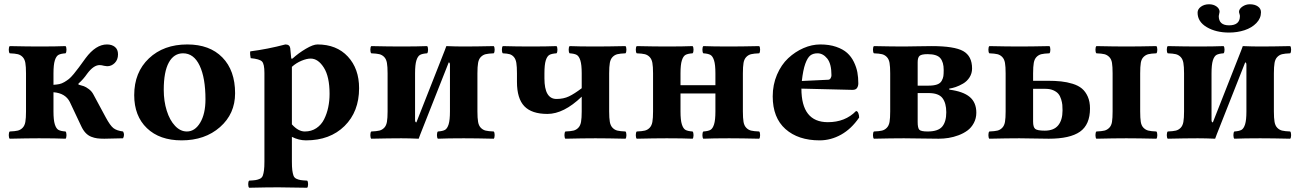

<svg xmlns="http://www.w3.org/2000/svg" viewBox="-20 -654 6148 908"><path d="M232.9 -217.8V-127Q232.9 -85.9 239.3 -65.9Q245.6 -45.9 256.3 -39.8Q267.1 -33.7 290 -32.2Q294.4 -27.8 294.4 -15.1Q294.4 -2.4 290 2Q244.1 0 164.1 0Q109.9 0 25.9 2Q21.5 -2.4 21.5 -15.1Q21.5 -27.8 25.9 -32.2Q51.3 -33.2 64.2 -36.4Q77.1 -39.6 86.9 -49.6Q96.7 -59.6 99.9 -77.4Q103 -95.2 103 -127V-307.1Q103 -338.9 99.9 -356.7Q96.7 -374.5 86.9 -384.5Q77.1 -394.5 64.2 -397.7Q51.3 -400.9 25.9 -401.9Q21.5 -406.2 21.5 -418.9Q21.5 -431.6 25.9 -436Q111.8 -434.1 165 -434.1Q246.1 -434.1 290 -436Q294.4 -431.6 294.4 -418.9Q294.4 -406.2 290 -401.9Q267.1 -400.4 256.3 -394.3Q245.6 -388.2 239.3 -368.2Q232.9 -348.1 232.9 -307.1V-252.9Q248.5 -253.9 260.5 -256.3Q272.5 -258.8 284.7 -266.1Q296.9 -273.4 305.9 -280.5Q314.9 -287.6 328.9 -304.4Q342.8 -321.3 353.5 -335.9Q364.3 -350.6 384.8 -378.9Q433.1 -443.8 485.8 -443.8Q508.8 -443.8 523.4 -432.1Q538.1 -420.4 538.1 -397Q538.1 -371.6 522.7 -356.2Q507.3 -340.8 486.8 -340.8Q481.9 -340.8 472.2 -342.8Q460 -346.2 451.2 -346.2Q422.4 -346.2 392.1 -305.2Q374 -278.8 351.1 -258.8V-253.9Q366.7 -250 376.7 -246.3Q386.7 -242.7 400.4 -232.4Q414.1 -222.2 421.9 -207L480 -99.1Q501 -60.1 516.4 -48.1Q531.7 -36.1 562 -32.2Q570.8 -17.6 562 0Q530.8 0 473.1 2Q453.1 2 439.7 0.2Q426.3 -1.5 411.4 -7.3Q396.5 -13.2 384.8 -25.6Q373 -38.1 363.8 -58.1L310.1 -171.9Q289.1 -213.4 232.9 -217.8Z M614.7 -204.1Q614.7 -312 684.3 -377.9Q753.9 -443.8 865.7 -443.8Q971.7 -443.8 1031.7 -382.3Q1091.8 -320.8 1091.8 -212.9Q1091.8 -115.7 1020.5 -53Q949.2 9.8 838.9 9.8Q734.9 9.8 674.8 -47.9Q614.7 -105.5 614.7 -204.1ZM845.7 -401.9Q802.2 -401.9 778.3 -358.2Q754.4 -314.5 754.4 -229Q754.4 -175.3 768.6 -130.4Q782.7 -85.4 807.9 -58.8Q833 -32.2 863.8 -32.2Q901.9 -32.2 926.8 -74Q951.7 -115.7 951.7 -184.1Q951.7 -285.6 924.1 -343.8Q896.5 -401.9 845.7 -401.9Z M1360.4 -337.9V-65.9Q1390.6 -32.2 1421.4 -32.2Q1452.6 -32.2 1476.1 -47.9Q1499.5 -63.5 1512.7 -89.8Q1525.9 -116.2 1532.2 -146.5Q1538.6 -176.8 1538.6 -210Q1538.6 -291.5 1511.5 -334.2Q1484.4 -377 1449.2 -377Q1430.7 -377 1405.8 -366.7Q1380.9 -356.4 1360.4 -337.9ZM1158.2 233.9Q1153.8 229.5 1153.8 217Q1153.8 204.6 1158.2 200.2Q1179.2 199.2 1189.5 197.5Q1199.7 195.8 1209.5 191.2Q1219.2 186.5 1222.9 176.3Q1226.6 166 1228.5 150.9Q1230.5 135.7 1230.5 109.9V-309.1Q1230.5 -351.6 1219 -363.3Q1207.5 -375 1165.5 -378.9Q1164.1 -383.8 1163.1 -395Q1162.1 -406.2 1163.6 -411.1Q1244.6 -421.4 1329.6 -443.8Q1349.6 -443.8 1352.5 -426.8Q1356.4 -391.1 1357.4 -377H1363.3Q1391.6 -402.8 1426.3 -423.3Q1460.9 -443.8 1481.4 -443.8Q1571.8 -443.8 1625 -386.5Q1678.2 -329.1 1678.2 -236.8Q1678.2 -126 1609.4 -58.1Q1540.5 9.8 1427.2 9.8Q1393.1 9.8 1360.4 -6.8V109.9Q1360.4 135.7 1362.3 150.9Q1364.3 166 1367.9 176.3Q1371.6 186.5 1381.3 191.2Q1391.1 195.8 1401.4 197.5Q1411.6 199.2 1432.6 200.2Q1437 204.6 1437 217Q1437 229.5 1432.6 233.9Q1410.2 233.4 1364 232.9Q1317.9 232.4 1295.4 231.9Q1242.2 231.9 1158.2 233.9Z M1949.2 -75.2 2083 -415Q2084.5 -418.9 2086.9 -425.5Q2089.4 -432.1 2090.8 -436Q2134.8 -434.1 2172.9 -434.1Q2229 -434.1 2314.9 -436Q2319.3 -431.6 2319.3 -418.9Q2319.3 -406.2 2314.9 -401.9Q2289.6 -400.9 2276.6 -397.7Q2263.7 -394.5 2253.9 -384.5Q2244.1 -374.5 2241 -356.7Q2237.8 -338.9 2237.8 -307.1V-127Q2237.8 -95.2 2241 -77.4Q2244.1 -59.6 2253.9 -49.6Q2263.7 -39.6 2276.6 -36.4Q2289.6 -33.2 2314.9 -32.2Q2319.3 -27.8 2319.3 -15.1Q2319.3 -2.4 2314.9 2Q2231 0 2172.9 0Q2096.7 0 2050.8 2Q2046.4 -2.4 2046.4 -15.1Q2046.4 -27.8 2050.8 -32.2Q2073.7 -33.7 2084.5 -39.8Q2095.2 -45.9 2101.6 -65.9Q2107.9 -85.9 2107.9 -127V-347.2Q2107.9 -358.9 2102.1 -358.9L1967.8 -19Q1966.3 -15.1 1963.9 -8.5Q1961.4 -2 1960 2Q1916 0 1877.9 0Q1821.8 0 1735.8 2Q1731.4 -2.4 1731.4 -15.1Q1731.4 -27.8 1735.8 -32.2Q1761.2 -33.2 1774.2 -36.4Q1787.1 -39.6 1796.9 -49.6Q1806.6 -59.6 1809.8 -77.4Q1813 -95.2 1813 -127V-307.1Q1813 -338.9 1809.8 -356.7Q1806.6 -374.5 1796.9 -384.5Q1787.1 -394.5 1774.2 -397.7Q1761.2 -400.9 1735.8 -401.9Q1731.4 -406.2 1731.4 -418.9Q1731.4 -431.6 1735.8 -436Q1819.8 -434.1 1877.9 -434.1Q1954.1 -434.1 2000 -436Q2004.4 -431.6 2004.4 -418.9Q2004.4 -406.2 2000 -401.9Q1977.1 -400.4 1966.3 -394.3Q1955.6 -388.2 1949.2 -368.2Q1942.9 -348.1 1942.9 -307.1V-86.9Q1942.9 -75.2 1949.2 -75.2Z M2424.8 -267.1V-307.1Q2424.8 -338.4 2421.9 -356.4Q2418.9 -374.5 2410.2 -384.5Q2401.4 -394.5 2390.1 -397.7Q2378.9 -400.9 2357.9 -401.9Q2353.5 -406.2 2353.5 -418.9Q2353.5 -431.6 2357.9 -436Q2422.4 -434.1 2489.7 -434.1Q2565.9 -434.1 2611.8 -436Q2616.2 -431.6 2616.2 -418.9Q2616.2 -406.2 2611.8 -401.9Q2588.9 -400.4 2578.1 -394.3Q2567.4 -388.2 2561 -368.2Q2554.7 -348.1 2554.7 -307.1V-283.2Q2554.7 -186 2611.8 -186Q2645 -186 2670.7 -198.2Q2696.3 -210.4 2731 -236.8V-307.1Q2731 -348.1 2724.6 -368.2Q2718.3 -388.2 2707.5 -394.3Q2696.8 -400.4 2673.8 -401.9Q2669.4 -406.2 2669.4 -418.9Q2669.4 -431.6 2673.8 -436Q2717.8 -434.1 2795.9 -434.1Q2852.1 -434.1 2938 -436Q2942.4 -431.6 2942.4 -418.9Q2942.4 -406.2 2938 -401.9Q2912.6 -400.9 2899.7 -397.7Q2886.7 -394.5 2877 -384.5Q2867.2 -374.5 2864 -356.7Q2860.8 -338.9 2860.8 -307.1V-127Q2860.8 -95.2 2864 -77.4Q2867.2 -59.6 2877 -49.6Q2886.7 -39.6 2899.7 -36.4Q2912.6 -33.2 2938 -32.2Q2942.4 -27.8 2942.4 -15.1Q2942.4 -2.4 2938 2Q2852.1 0 2795.9 0Q2737.8 0 2653.8 2Q2649.4 -2.4 2649.4 -15.1Q2649.4 -27.8 2653.8 -32.2Q2679.2 -33.2 2692.1 -36.4Q2705.1 -39.6 2714.8 -49.6Q2724.6 -59.6 2727.8 -77.4Q2731 -95.2 2731 -127V-196.8Q2646 -115.2 2568.8 -115.2Q2494.6 -115.2 2459.7 -151.6Q2424.8 -188 2424.8 -267.1Z M2991.2 2Q2986.8 -2.4 2986.8 -15.1Q2986.8 -27.8 2991.2 -32.2Q3016.6 -33.2 3029.5 -36.4Q3042.5 -39.6 3052.2 -49.6Q3062 -59.6 3065.2 -77.4Q3068.4 -95.2 3068.4 -127V-307.1Q3068.4 -338.9 3065.2 -356.7Q3062 -374.5 3052.2 -384.5Q3042.5 -394.5 3029.5 -397.7Q3016.6 -400.9 2991.2 -401.9Q2986.8 -406.2 2986.8 -418.9Q2986.8 -431.6 2991.2 -436Q3077.1 -434.1 3133.3 -434.1Q3211.4 -434.1 3255.4 -436Q3259.8 -431.6 3259.8 -418.9Q3259.8 -406.2 3255.4 -401.9Q3232.4 -400.4 3221.7 -394.3Q3210.9 -388.2 3204.6 -368.2Q3198.2 -348.1 3198.2 -307.1V-251H3363.3V-307.1Q3363.3 -348.1 3356.9 -368.2Q3350.6 -388.2 3339.8 -394.3Q3329.1 -400.4 3306.2 -401.9Q3301.8 -406.2 3301.8 -418.9Q3301.8 -431.6 3306.2 -436Q3350.1 -434.1 3428.2 -434.1Q3484.4 -434.1 3570.3 -436Q3574.7 -431.6 3574.7 -418.9Q3574.7 -406.2 3570.3 -401.9Q3544.9 -400.9 3532 -397.7Q3519 -394.5 3509.3 -384.5Q3499.5 -374.5 3496.3 -356.7Q3493.2 -338.9 3493.2 -307.1V-127Q3493.2 -95.2 3496.3 -77.4Q3499.5 -59.6 3509.3 -49.6Q3519 -39.6 3532 -36.4Q3544.9 -33.2 3570.3 -32.2Q3574.7 -27.8 3574.7 -15.1Q3574.7 -2.4 3570.3 2Q3486.3 0 3428.2 0Q3352.1 0 3306.2 2Q3301.8 -2.4 3301.8 -15.1Q3301.8 -27.8 3306.2 -32.2Q3329.1 -33.7 3339.8 -39.8Q3350.6 -45.9 3356.9 -65.9Q3363.3 -85.9 3363.3 -127V-211.9H3198.2V-127Q3198.2 -85.9 3204.6 -65.9Q3210.9 -45.9 3221.7 -39.8Q3232.4 -33.7 3255.4 -32.2Q3259.8 -27.8 3259.8 -15.1Q3259.8 -2.4 3255.4 2Q3209.5 0 3133.3 0Q3075.2 0 2991.2 2Z M3772 -271 3897 -276.9Q3904.3 -277.3 3908.2 -284.2Q3912.1 -291 3912.1 -297.9Q3912.1 -352.5 3892.1 -377.2Q3872.1 -401.9 3846.2 -401.9Q3825.2 -401.9 3812 -391.6Q3798.8 -381.3 3788.3 -352.3Q3777.8 -323.2 3772 -271ZM4028.3 -128.9Q4035.2 -128.9 4039.1 -119.1Q4043 -109.4 4043 -98.1Q4006.3 -44.4 3957.8 -17.3Q3909.2 9.8 3856 9.8Q3754.9 9.8 3694.6 -43.7Q3634.3 -97.2 3634.3 -198.2Q3634.3 -253.4 3654.5 -300.8Q3674.8 -348.1 3707.5 -378.7Q3740.2 -409.2 3779.8 -426.5Q3819.3 -443.8 3859.4 -443.8Q3901.9 -443.8 3934.3 -432.6Q3966.8 -421.4 3986.3 -403.8Q4005.9 -386.2 4018.1 -361.1Q4030.3 -335.9 4034.7 -311.8Q4039.1 -287.6 4039.1 -259.8Q4039.1 -246.6 4032.7 -237.5Q4026.4 -228.5 4010.3 -229L3770 -234.9Q3770 -76.2 3895 -76.2Q3977.1 -76.2 4028.3 -128.9Z M4371.1 -213.9H4319.8V-77.1Q4319.8 -48.8 4327.6 -40.5Q4335.4 -32.2 4366.7 -32.2Q4416.5 -32.2 4435.8 -55.2Q4455.1 -78.1 4455.1 -123Q4455.1 -166.5 4437 -190.2Q4418.9 -213.9 4371.1 -213.9ZM4319.8 -359.9V-249H4371.1Q4396 -249 4411.4 -254.4Q4426.8 -259.8 4433.3 -271.7Q4439.9 -283.7 4441.4 -293.9Q4442.9 -304.2 4442.9 -323.2Q4442.9 -359.9 4427 -378.9Q4411.1 -397.9 4366.7 -397.9Q4338.4 -397.9 4329.1 -390.1Q4319.8 -382.3 4319.8 -359.9ZM4112.8 2Q4108.4 -2.4 4108.4 -15.1Q4108.4 -27.8 4112.8 -32.2Q4138.2 -33.2 4151.1 -36.4Q4164.1 -39.6 4173.8 -49.6Q4183.6 -59.6 4186.8 -77.4Q4189.9 -95.2 4189.9 -127V-307.1Q4189.9 -338.9 4186.8 -356.7Q4183.6 -374.5 4173.8 -384.5Q4164.1 -394.5 4151.1 -397.7Q4138.2 -400.9 4112.8 -401.9Q4108.4 -406.2 4108.4 -418.9Q4108.4 -431.6 4112.8 -436Q4198.7 -434.1 4254.9 -434.1Q4270 -434.1 4317.6 -435.1Q4365.2 -436 4385.7 -436Q4493.2 -436 4535.2 -412.4Q4577.1 -388.7 4577.1 -330.1Q4577.1 -307.1 4565.2 -288.3Q4553.2 -269.5 4534.7 -258.8Q4516.1 -248 4499.5 -242.4Q4482.9 -236.8 4468.8 -234.9L4469.7 -230Q4534.7 -221.7 4565.9 -195.6Q4597.2 -169.4 4597.2 -121.1Q4597.2 -94.2 4585.4 -72.3Q4573.7 -50.3 4555.4 -36.9Q4537.1 -23.4 4513.2 -14.4Q4489.3 -5.4 4465.8 -1.7Q4442.4 2 4418.9 2Q4386.7 2 4336.9 1Q4287.1 0 4254.9 0Q4196.8 0 4112.8 2Z M4865.7 -233.9V-79.1Q4865.7 -52.2 4876 -44.2Q4886.2 -36.1 4920.9 -36.1Q4963.9 -36.1 4984.4 -61.3Q5004.9 -86.4 5004.9 -131.8Q5004.9 -147 5003.9 -158.2Q5002.9 -169.4 4998.3 -184.6Q4993.7 -199.7 4985.6 -209.7Q4977.5 -219.7 4961.9 -226.8Q4946.3 -233.9 4924.8 -233.9ZM4658.7 2Q4654.3 -2.4 4654.3 -15.1Q4654.3 -27.8 4658.7 -32.2Q4684.1 -33.2 4697 -36.4Q4710 -39.6 4719.7 -49.6Q4729.5 -59.6 4732.7 -77.4Q4735.8 -95.2 4735.8 -127V-307.1Q4735.8 -338.9 4732.7 -356.7Q4729.5 -374.5 4719.7 -384.5Q4710 -394.5 4697 -397.7Q4684.1 -400.9 4658.7 -401.9Q4654.3 -406.2 4654.3 -418.9Q4654.3 -431.6 4658.7 -436Q4742.7 -434.1 4800.8 -434.1Q4856.9 -434.1 4942.9 -436Q4947.3 -431.6 4947.3 -418.9Q4947.3 -406.2 4942.9 -401.9Q4917.5 -400.9 4904.5 -397.7Q4891.6 -394.5 4881.8 -384.5Q4872.1 -374.5 4868.9 -356.7Q4865.7 -338.9 4865.7 -307.1V-272H4933.6Q4970.2 -272 4998 -269Q5025.9 -266.1 5052.7 -257.8Q5079.6 -249.5 5096.7 -235.1Q5113.8 -220.7 5124.3 -197Q5134.8 -173.3 5134.8 -141.1Q5134.8 -64.5 5087.4 -31.2Q5040 2 4939.9 2Q4926.8 2 4870.6 1Q4814.5 0 4800.8 0Q4744.6 0 4658.7 2ZM5372.1 -307.1V-127Q5372.1 -95.2 5375 -77.4Q5377.9 -59.6 5387.9 -49.6Q5397.9 -39.6 5410.6 -36.4Q5423.3 -33.2 5448.7 -32.2Q5453.1 -27.8 5453.1 -15.1Q5453.1 -2.4 5448.7 2Q5362.8 0 5306.6 0Q5249 0 5165 2Q5160.6 -2.4 5160.6 -15.1Q5160.6 -27.8 5165 -32.2Q5190.4 -33.2 5203.1 -36.4Q5215.8 -39.6 5225.8 -49.6Q5235.8 -59.6 5238.8 -77.4Q5241.7 -95.2 5241.7 -127V-307.1Q5241.7 -338.9 5238.8 -356.7Q5235.8 -374.5 5225.8 -384.5Q5215.8 -394.5 5203.1 -397.7Q5190.4 -400.9 5165 -401.9Q5160.6 -406.2 5160.6 -418.9Q5160.6 -431.6 5165 -436Q5251 -434.1 5306.6 -434.1Q5364.7 -434.1 5448.7 -436Q5453.1 -431.6 5453.1 -418.9Q5453.1 -406.2 5448.7 -401.9Q5423.3 -400.9 5410.6 -397.7Q5397.9 -394.5 5387.9 -384.5Q5377.9 -374.5 5375 -356.7Q5372.1 -338.9 5372.1 -307.1Z M5715.8 -75.2 5849.6 -415Q5851.1 -418.9 5853.5 -425.5Q5856 -432.1 5857.4 -436Q5901.4 -434.1 5939.5 -434.1Q5995.6 -434.1 6081.5 -436Q6085.9 -431.6 6085.9 -418.9Q6085.9 -406.2 6081.5 -401.9Q6056.2 -400.9 6043.2 -397.7Q6030.3 -394.5 6020.5 -384.5Q6010.7 -374.5 6007.6 -356.7Q6004.4 -338.9 6004.4 -307.1V-127Q6004.4 -95.2 6007.6 -77.4Q6010.7 -59.6 6020.5 -49.6Q6030.3 -39.6 6043.2 -36.4Q6056.2 -33.2 6081.5 -32.2Q6085.9 -27.8 6085.9 -15.1Q6085.9 -2.4 6081.5 2Q5997.6 0 5939.5 0Q5863.3 0 5817.4 2Q5813 -2.4 5813 -15.1Q5813 -27.8 5817.4 -32.2Q5840.3 -33.7 5851.1 -39.8Q5861.8 -45.9 5868.2 -65.9Q5874.5 -85.9 5874.5 -127V-347.2Q5874.5 -358.9 5868.7 -358.9L5734.4 -19Q5732.9 -15.1 5730.5 -8.5Q5728 -2 5726.6 2Q5682.6 0 5644.5 0Q5588.4 0 5502.4 2Q5498 -2.4 5498 -15.1Q5498 -27.8 5502.4 -32.2Q5527.8 -33.2 5540.8 -36.4Q5553.7 -39.6 5563.5 -49.6Q5573.2 -59.6 5576.4 -77.4Q5579.6 -95.2 5579.6 -127V-307.1Q5579.6 -338.9 5576.4 -356.7Q5573.2 -374.5 5563.5 -384.5Q5553.7 -394.5 5540.8 -397.7Q5527.8 -400.9 5502.4 -401.9Q5498 -406.2 5498 -418.9Q5498 -431.6 5502.4 -436Q5586.4 -434.1 5644.5 -434.1Q5720.7 -434.1 5766.6 -436Q5771 -431.6 5771 -418.9Q5771 -406.2 5766.6 -401.9Q5743.7 -400.4 5732.9 -394.3Q5722.2 -388.2 5715.8 -368.2Q5709.5 -348.1 5709.5 -307.1V-86.9Q5709.5 -75.2 5715.8 -75.2ZM5943.4 -596.2Q5943.4 -567.4 5921.6 -544.9Q5899.9 -522.5 5865.7 -511.2Q5831.5 -500 5792.5 -500Q5730.5 -500 5687 -525.6Q5643.6 -551.3 5643.6 -594.2Q5643.6 -610.8 5659.4 -622.3Q5675.3 -633.8 5697.8 -633.8Q5718.8 -633.8 5733.2 -623.3Q5747.6 -612.8 5747.6 -598.1Q5747.6 -595.7 5745.6 -587.9Q5743.7 -580.1 5743.7 -578.1Q5743.7 -534.2 5792.5 -534.2Q5843.8 -534.2 5843.8 -578.1Q5843.8 -582 5841.8 -587.9Q5839.4 -595.2 5839.4 -597.2Q5839.4 -611.8 5855.5 -622.8Q5871.6 -633.8 5890.6 -633.8Q5914.1 -633.8 5928.7 -623.5Q5943.4 -613.3 5943.4 -596.2Z"/></svg>

Font: Common Serif
Style: Bold
Weight: 700
Designer: Philipp H. Poll, Khaled Hosny
Foundry: Stefan Peev, Context Ltd.
Version: Version 1.026